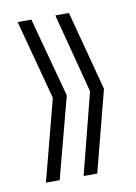

<svg xmlns="http://www.w3.org/2000/svg" viewBox="-64 -640 413 583"><g transform="rotate(-10 142.5 -348.5)"><path d="M30.8 -101.1 96.2 -351.1 30.8 -596.2H73.2L139.2 -351.1L73.2 -101.1ZM147 -101.1 210.9 -351.1 147 -596.2H189L253.9 -351.1L189 -101.1Z"/></g></svg>

Font: Bebas Neue Book
Style: Regular
Weight: 400
Designer: Ryoichi Tsunekawa
Foundry: Ryoichi Tsunekawa
Version: Version 001.003